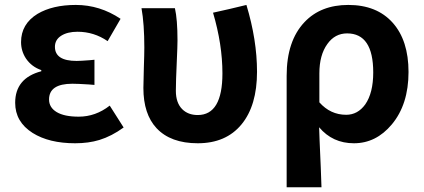

<svg xmlns="http://www.w3.org/2000/svg" viewBox="-20 -581 1762 797"><path d="M292 13.7Q183.6 13.7 115.2 -29.3Q43 -75.2 43 -154.3Q43 -256.8 151.4 -285.2V-290Q111.3 -303.7 87.9 -337.9Q67.4 -369.1 67.4 -406.2Q67.4 -481.4 135.7 -523.4Q198.2 -560.5 294.9 -560.5Q394.5 -560.5 480.5 -502.9L426.8 -410.2Q370.1 -449.2 301.8 -449.2Q259.8 -449.2 233.9 -432.6Q208 -416 208 -386.7Q208 -328.1 297.9 -328.1Q314.5 -328.1 352.5 -331.1Q365.2 -332 372.1 -333V-228.5Q364.3 -229.5 347.7 -230.5Q301.8 -233.4 280.3 -233.4Q183.6 -233.4 183.6 -168Q183.6 -134.8 215.3 -115.7Q247.1 -96.7 306.6 -96.7Q377 -96.7 435.5 -142.6L493.2 -51.8Q443.4 -15.6 392.6 0Q347.7 13.7 292 13.7Z M800.8 13.7Q688.5 13.7 629.9 -48.8Q575.2 -107.4 575.2 -215.8Q575.2 -243.2 577.1 -299.3Q579.1 -355.5 579.1 -383.8Q579.1 -481.4 567.4 -546.9H706.1Q716.8 -500 716.8 -413.1Q716.8 -390.6 713.9 -327.1Q710 -243.2 710 -204.1Q710 -154.3 736.3 -127.9Q760.7 -103.5 800.8 -103.5Q903.3 -103.5 903.3 -276.4Q903.3 -396.5 864.3 -528.3L933.6 -543.9L1002.9 -560.5Q1046.9 -415 1046.9 -283.2Q1046.9 -142.6 982.4 -64.5Q918 13.7 800.8 13.7Z M1169.9 196.3V-35.2V-266.6Q1169.9 -411.1 1244.1 -489.3Q1311.5 -560.5 1425.8 -560.5Q1543.9 -560.5 1609.9 -486.8Q1675.8 -413.1 1675.8 -282.2Q1675.8 -147.5 1606.4 -64.5Q1541 13.7 1449.2 13.7Q1360.4 13.7 1304.7 -52.7Q1305.7 -34.2 1306.6 1Q1312.5 128.9 1314.5 196.3ZM1417 -104.5Q1464.8 -104.5 1496.1 -147.5Q1529.3 -195.3 1529.3 -280.3Q1529.3 -442.4 1420.9 -442.4Q1370.1 -442.4 1338.9 -398.4Q1305.7 -352.5 1305.7 -276.4V-156.2Q1351.6 -104.5 1417 -104.5Z"/></svg>

Font: Bpmf GenSeki Gothic B
Style: B
Weight: 700
Foundry: But Ko
Version: Version 1.320